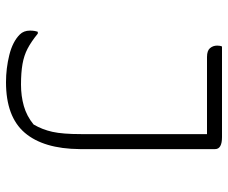

<svg xmlns="http://www.w3.org/2000/svg" viewBox="-80 -660 760 640"><g transform="rotate(90 300.0 -340.0)"><path d="M262 -30Q300 -30 333.5 -39.5Q367 -49 395 -72Q412 -101 419.5 -135Q427 -169 427 -230V-650H170Q149 -650 140.5 -660Q132 -670 132 -684Q132 -694 135 -700H437Q477 -700 477 -677V-226Q476 -105 422.5 -42.5Q369 20 254 20Q208 20 163.5 9Q119 -2 95 -26Q82 -39 82 -60Q82 -75 86 -86H92Q119 -64 142 -52Q165 -40 193.5 -35Q222 -30 262 -30Z"/></g></svg>

Font: Recursive Mn Csl St Lt
Style: Regular
Weight: 300
Monospace: yes
Version: Version 1.079;hotconv 1.0.112;makeotfexe 2.5.65598; ttfautoh